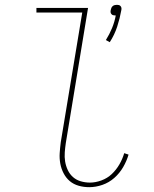

<svg xmlns="http://www.w3.org/2000/svg" viewBox="-20 -768 640 796"><path d="M435 -593 419 -602Q434 -626 444.5 -651.5Q455 -677 460 -704H457Q453 -704 449 -705Q445 -706 442 -709.5Q439 -713 438.5 -717Q438 -721 439 -726Q440 -730 441.5 -734.5Q443 -739 447 -742.5Q451 -746 456 -747Q461 -748 465 -748Q469 -748 473 -747Q477 -746 480 -742.5Q483 -739 483.5 -734.5Q484 -730 483 -726Q477 -692 466 -658Q455 -624 435 -593ZM350 8Q327 8 306 2Q285 -4 269.5 -17Q254 -30 244 -49Q234 -68 230 -89.5Q226 -111 227.5 -133.5Q229 -156 232 -179L321 -716H131V-735H345L253 -176Q250 -156 248.5 -136.5Q247 -117 250 -98.5Q253 -80 261 -63Q269 -46 282.5 -34Q296 -22 314.5 -16.5Q333 -11 353 -11Q376 -11 400.5 -20Q425 -29 443.5 -46.5Q462 -64 475 -86.5Q488 -109 495 -133L513 -127Q505 -100 490.5 -75Q476 -50 454 -30.5Q432 -11 404.5 -1.5Q377 8 350 8Z"/></svg>

Font: Iosevka HT Thin Extended
Style: Italic
Weight: 100
Width: 7
Italic angle: -9°
Monospace: yes
Designer: Belleve Invis
Foundry: Belleve Invis
Version: Version 32.3.0; ttfautohint (v1.8.4)